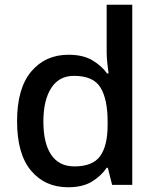

<svg xmlns="http://www.w3.org/2000/svg" viewBox="-20 -780 661 810"><path d="M267 10Q170 10 111 -60Q52 -130 52 -269Q52 -407 111.5 -478Q171 -549 269 -549Q330 -549 369 -526Q408 -503 432 -470H438Q436 -484 433 -511Q430 -538 430 -559V-760H538V0H453L435 -72H430Q407 -38 368 -14Q329 10 267 10ZM294 -78Q371 -78 402.5 -121.5Q434 -165 434 -252V-268Q434 -361 404 -410.5Q374 -460 292 -460Q229 -460 196 -408.5Q163 -357 163 -267Q163 -176 196 -127Q229 -78 294 -78Z"/></svg>

Font: Noto Sans NKo Unjoined Medium
Style: Regular
Weight: 500
Designer: Monotype Design Team
Foundry: Monotype Imaging Inc.
Version: Version 2.004